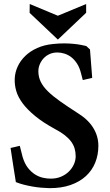

<svg xmlns="http://www.w3.org/2000/svg" viewBox="-20 -952 561 975"><path d="M417.5 -887.2 273.9 -751 130.4 -886.7 130.9 -931.6 273.9 -872.1 417.5 -931.6ZM448.2 -556.6 400.4 -545.4 391.6 -579.1Q384.3 -608.9 371.1 -629.2Q357.9 -649.4 341.6 -661.9Q325.2 -674.3 306.9 -679.9Q288.6 -685.5 271.5 -685.5Q249 -685.5 231.2 -677.2Q213.4 -668.9 200.9 -655.3Q188.5 -641.6 181.6 -624.5Q174.8 -607.4 174.8 -590.3Q174.8 -561.5 186.8 -536.9Q198.7 -512.2 223.4 -488Q248 -463.9 285.4 -437.5Q322.8 -411.1 373.5 -378.4Q426.3 -346.2 452.9 -303.7Q479.5 -261.2 479.5 -211.4Q479.5 -165.5 463.6 -126.2Q447.8 -86.9 416.3 -57.9Q384.8 -28.8 338.1 -12.5Q291.5 3.9 230 3.4Q210.4 2.9 188.2 1Q166 -1 143.8 -4.9Q121.6 -8.8 100.1 -14.4Q78.6 -20 60.5 -27.3Q59.6 -34.2 57.1 -49.1Q54.7 -64 51.8 -82Q48.8 -100.1 45.9 -119.9Q43 -139.6 40.3 -156.7Q37.6 -173.8 35.9 -185.8Q34.2 -197.8 33.7 -200.7Q36.1 -201.2 43.7 -202.9Q51.3 -204.6 59.6 -206.5Q64.5 -207.5 69.6 -209Q74.7 -210.4 80.6 -211.4L94.7 -155.3Q105 -121.1 121.8 -99.6Q138.7 -78.1 158.4 -65.9Q178.2 -53.7 198.5 -49.3Q218.8 -44.9 235.4 -44.9Q265.1 -44.4 289.1 -54.4Q313 -64.5 329.6 -80.8Q346.2 -97.2 355.2 -117.4Q364.3 -137.7 364.3 -158.2Q364.3 -179.7 358.9 -198Q353.5 -216.3 341.1 -233.2Q328.6 -250 308.8 -265.6Q289.1 -281.2 259.8 -296.4Q198.2 -330.1 158.2 -363Q118.2 -396 94.7 -427.7Q71.3 -459.5 62.5 -490Q53.7 -520.5 54.7 -550.3Q55.7 -583.5 69.6 -613.8Q83.5 -644 108.6 -668.2Q133.8 -692.4 169.2 -708.3Q204.6 -724.1 249 -728.5Q280.8 -731.9 307.4 -731.7Q334 -731.4 355 -729.2Q376 -727.1 391.8 -723.9Q407.7 -720.7 418 -718.3L437 -700.7Z"/></svg>

Font: Varendra
Style: Regular
Weight: 700
Designer: Jacob Thomas
Foundry: Bangla Type Foundry
Version: Version 1.008